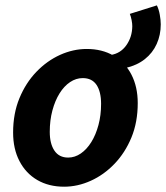

<svg xmlns="http://www.w3.org/2000/svg" viewBox="-20 -693 627 725"><path d="M453.9 -436.2 398 -485.4Q435.1 -491.1 457 -522.1Q479 -553.1 479.5 -593.7Q479.7 -602.7 477 -617Q474.2 -631.3 470.2 -640.6L572.4 -672.7Q579.9 -657.3 583.4 -637.2Q587 -617.1 587 -601Q587 -560.8 571.7 -527Q556.5 -493.1 526.9 -469.7Q497.3 -446.2 453.9 -436.2ZM222.1 12Q164.1 12 120.7 -13.3Q77.4 -38.6 53.5 -84.7Q29.5 -130.8 29.5 -192.5Q29.5 -264.4 53.4 -322.2Q77.3 -380.1 117.3 -421.7Q157.4 -463.4 206.9 -485.8Q256.4 -508.1 307.5 -508.1Q365.6 -508.1 408.9 -482.8Q452.3 -457.5 476.2 -411.4Q500.1 -365.3 500.1 -303.6Q500.1 -231.7 476.3 -173.9Q452.4 -116.1 412.3 -74.4Q372.3 -32.7 322.8 -10.4Q273.2 12 222.1 12ZM237.3 -98Q262.7 -98 285.2 -113.5Q307.7 -129 324.8 -156.5Q341.9 -184 351.8 -221Q361.7 -258 361.7 -300.9Q361.7 -346.9 344.5 -372.5Q327.3 -398.1 292.4 -398.1Q267.2 -398.1 244.6 -383Q222 -367.9 204.9 -340.4Q187.8 -313 177.9 -276Q167.9 -239 167.9 -195.2Q167.9 -150.3 185.5 -124.2Q203.1 -98 237.3 -98Z"/></svg>

Font: Source Sans 3
Style: Italic
Weight: 200
Italic angle: -11°
Designer: Paul D. Hunt
Foundry: Adobe
Version: Version 3.046;hotconv 1.0.118;makeotfexe 2.5.65603